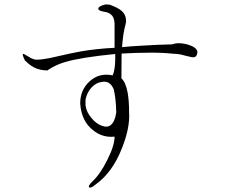

<svg xmlns="http://www.w3.org/2000/svg" viewBox="-20 -825 1040 878"><path d="M481.4 -803.7 462.9 -804.7Q432.6 -797.9 429.7 -787.1Q426.8 -776.4 455.1 -771.5Q480.5 -768.6 493.2 -752.9Q502.9 -740.2 503.9 -717.8V-606.4Q422.9 -602.5 348.6 -589.8Q306.6 -582 243.2 -567.4Q202.1 -557.6 184.6 -555.7Q158.2 -550.8 139.6 -552.7Q131.8 -554.7 121.1 -559.6Q115.2 -562.5 104.5 -569.3Q87.9 -580.1 85 -578.1Q81.1 -575.2 93.8 -548.8Q114.3 -528.3 133.8 -517.6Q161.1 -502.9 198.2 -502.9L199.2 -504.9Q234.4 -528.3 276.4 -541Q348.6 -562.5 506.8 -578.1Q507.8 -554.7 505.9 -530.3Q502.9 -496.1 495.1 -480.5Q432.6 -493.2 388.7 -452.1Q346.7 -413.1 346.7 -351.6Q352.5 -271.5 404.3 -230.5Q448.2 -194.3 503.9 -200.2Q503.9 -159.2 470.7 -93.8Q438.5 -28.3 401.4 5.9Q381.8 25.4 387.7 31.2Q393.6 38.1 416 19.5Q494.1 -35.2 538.1 -148.4Q575.2 -242.2 570.3 -311.5Q570.3 -366.2 563.5 -402.3Q554.7 -449.2 535.2 -466.8L536.1 -580.1Q605.5 -584 658.2 -584Q718.8 -585 774.4 -579.1Q788.1 -579.1 804.7 -576.2Q815.4 -574.2 832 -569.3Q859.4 -561.5 868.2 -563.5Q881.8 -566.4 882.8 -588.9Q877.9 -610.4 835.9 -622.1Q794.9 -632.8 767.6 -622.1Q705.1 -621.1 628.9 -616.2Q574.2 -613.3 538.1 -609.4Q541 -645.5 544.9 -671.9Q548.8 -693.4 555.7 -720.7Q559.6 -753.9 537.1 -774.4Q521.5 -789.1 481.4 -803.7ZM371.1 -342.8V-369.1Q377.9 -403.3 399.4 -425.8Q419.9 -447.3 445.3 -450.2Q482.4 -458 500 -417Q509.8 -377.9 511.7 -311.5Q505.9 -269.5 487.3 -253.9Q471.7 -240.2 445.3 -250Q418.9 -259.8 398.4 -285.2Q375 -312.5 371.1 -342.8Z"/></svg>

Font: BatangChe
Style: Regular
Weight: 400
Monospace: yes
Version: Version 2.21